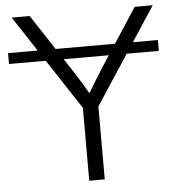

<svg xmlns="http://www.w3.org/2000/svg" viewBox="-67 -776 750 825"><g transform="rotate(-5 308.0 -364.0)"><path d="M631.3 -576.7V-529.8H-15.1V-576.7ZM284.7 0V-314.5L13.7 -727.5H91.3L247.1 -489.7Q270 -455.1 290.8 -421.1Q311.5 -387.2 332.5 -350.6H304.7Q325.2 -387.2 346.2 -421.4Q367.2 -455.6 389.2 -489.7L544.4 -727.5H622.1L351.6 -314.5V0Z"/></g></svg>

Font: Inter 28pt Light
Style: Regular
Weight: 300
Designer: Rasmus Andersson
Foundry: rsms
Version: Version 4.001;git-66647c0bb